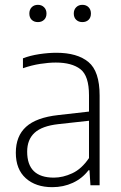

<svg xmlns="http://www.w3.org/2000/svg" viewBox="-20 -767 503 795"><path d="M196.5 8Q128 8 86.8 -29Q45.5 -66 45.5 -134.5Q45.5 -203.5 88 -242Q130.5 -280.5 221 -290.5L348.5 -305V-372.5Q348.5 -453 313 -480.5Q277.5 -508 211 -508Q182 -508 146.5 -502.5Q111 -497 75 -484.5V-525.5Q104.5 -537 142.5 -542.8Q180.5 -548.5 213.5 -548.5Q300 -548.5 346.2 -510.2Q392.5 -472 392.5 -371.5V0H354.5L350.5 -62H346.5Q320.5 -28 281.5 -10Q242.5 8 196.5 8ZM92.5 -139Q92.5 -31.5 203 -31.5Q240.5 -31.5 279.2 -49.5Q318 -67.5 348.5 -112.5V-267L221.5 -253Q154 -245.5 123.2 -217.2Q92.5 -189 92.5 -139ZM321 -675.5Q305.5 -675.5 295.5 -685Q285.5 -694.5 285.5 -711Q285.5 -727 295.5 -737Q305.5 -747 321 -747Q337 -747 346.8 -737Q356.5 -727 356.5 -711Q356.5 -694.5 346.8 -685Q337 -675.5 321 -675.5ZM137 -675.5Q121 -675.5 111.2 -685Q101.5 -694.5 101.5 -711Q101.5 -727 111.2 -737Q121 -747 137 -747Q152.5 -747 162.5 -737Q172.5 -727 172.5 -711Q172.5 -694.5 162.5 -685Q152.5 -675.5 137 -675.5Z"/></svg>

Font: Encode Sans SemiCondensed SemiCondensed ExtraLight
Style: Regular
Weight: 200
Width: 4
Designer: Multiple Designers
Foundry: Impallari Type
Version: Version 3.000; ttfautohint (v1.8.3) -l 8 -r 50 -G 200 -x 14 